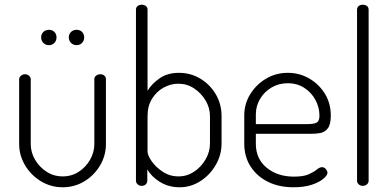

<svg xmlns="http://www.w3.org/2000/svg" viewBox="-20 -786 1654 812"><path d="M245 6Q195 6 153 -19.5Q111 -45 86 -87Q61 -129 61 -177V-451Q61 -459 68.5 -465.5Q76 -472 86 -472Q96 -472 103 -465.5Q110 -459 110 -451V-177Q110 -142 128 -111Q146 -80 176.5 -60Q207 -40 245 -40Q283 -40 313 -59.5Q343 -79 361 -110.5Q379 -142 379 -177V-452Q379 -460 386.5 -466Q394 -472 404 -472Q415 -472 421.5 -466Q428 -460 428 -452V-177Q428 -128 403 -86Q378 -44 336.5 -19Q295 6 245 6ZM304 -595Q290 -595 280.5 -604.5Q271 -614 271 -628Q271 -642 280.5 -651Q290 -660 304 -660Q318 -660 327 -651Q336 -642 336 -628Q336 -614 327 -604.5Q318 -595 304 -595ZM187 -595Q173 -595 163.5 -604.5Q154 -614 154 -628Q154 -642 163.5 -651Q173 -660 187 -660Q201 -660 210 -651Q219 -642 219 -628Q219 -614 210 -604.5Q201 -595 187 -595Z M740 6Q693 6 656.5 -16.5Q620 -39 603 -70V-21Q603 -13 596.5 -6.5Q590 0 579 0Q569 0 562 -6.5Q555 -13 555 -21V-745Q555 -755 562 -760.5Q569 -766 579 -766Q590 -766 597 -760.5Q604 -755 604 -745V-402Q621 -431 654.5 -454.5Q688 -478 737 -478Q786 -478 827 -453.5Q868 -429 892.5 -387.5Q917 -346 917 -295V-179Q917 -131 892.5 -88.5Q868 -46 827.5 -20Q787 6 740 6ZM735 -40Q771 -40 801 -60Q831 -80 849.5 -112Q868 -144 868 -179V-295Q868 -330 849.5 -361Q831 -392 801 -412Q771 -432 734 -432Q702 -432 672 -415.5Q642 -399 623 -368.5Q604 -338 604 -295V-145Q604 -129 621.5 -104Q639 -79 668.5 -59.5Q698 -40 735 -40Z M1221 6Q1160 6 1113.5 -17Q1067 -40 1040 -81.5Q1013 -123 1013 -179V-298Q1013 -347 1038.5 -388Q1064 -429 1105.5 -453.5Q1147 -478 1197 -478Q1246 -478 1287 -454.5Q1328 -431 1353.5 -390.5Q1379 -350 1379 -297Q1379 -260 1366.5 -243.5Q1354 -227 1335 -223.5Q1316 -220 1294 -220H1062V-178Q1062 -114 1108 -76.5Q1154 -39 1223 -39Q1264 -39 1286 -49Q1308 -59 1320 -69Q1332 -79 1342 -79Q1349 -79 1354 -75Q1359 -71 1362 -65.5Q1365 -60 1365 -55Q1365 -45 1347.5 -30Q1330 -15 1298 -4.5Q1266 6 1221 6ZM1062 -261H1275Q1309 -261 1320 -268Q1331 -275 1331 -297Q1331 -331 1314.5 -362.5Q1298 -394 1267.5 -414Q1237 -434 1197 -434Q1159 -434 1128.5 -416Q1098 -398 1080 -368Q1062 -338 1062 -302Z M1514 0Q1504 0 1497 -6.5Q1490 -13 1490 -21V-745Q1490 -755 1497 -760.5Q1504 -766 1514 -766Q1525 -766 1532 -760.5Q1539 -755 1539 -745V-21Q1539 -13 1532 -6.5Q1525 0 1514 0Z"/></svg>

Font: Dosis ExtraLight Light
Style: Regular
Weight: 300
Version: Version 3.001; ttfautohint (v1.8.2)